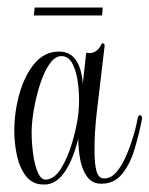

<svg xmlns="http://www.w3.org/2000/svg" viewBox="-20 -489 397 510"><path d="M95 1Q67 1 50 -20Q33 -41 25.5 -74Q18 -107 18 -141Q18 -191 31.5 -239.5Q45 -288 71.5 -320Q98 -352 137 -352Q193 -352 200 -267L209 -349Q212 -348 218 -348Q237 -348 249 -370Q250 -374 253 -374Q257 -374 258 -368L237 -190Q231 -139 231 -91Q231 -53 236.5 -34Q242 -15 257 -15Q274 -15 288 -30.5Q302 -46 313 -70.5Q324 -95 332.5 -122Q341 -149 345 -172Q347 -183 352 -183Q358 -183 357 -172Q349 -131 337 -91.5Q325 -52 304 -26.5Q283 -1 249 -1Q225 -1 211.5 -19.5Q198 -38 193 -65.5Q188 -93 188 -120Q159 -10 109 0Q105 1 102 1Q99 1 95 1ZM104 -12Q126 -15 142.5 -42Q159 -69 170.5 -106.5Q182 -144 187 -178Q190 -199 190 -224Q190 -252 185.5 -278.5Q181 -305 171 -322.5Q161 -340 143 -340Q126 -340 111.5 -319Q97 -298 86.5 -265.5Q76 -233 70 -198.5Q64 -164 64 -137Q64 -110 68 -80Q72 -50 81 -30Q90 -10 104 -12ZM70 -448 72 -469H253L251 -448Z"/></svg>

Font: Updock
Style: Regular
Weight: 400
Designer: Robert E. Leuschke
Foundry: Robert E. Leuschke
Version: Version 1.010; ttfautohint (v1.8.4.7-5d5b)